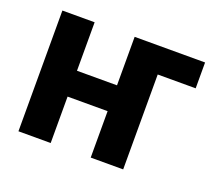

<svg xmlns="http://www.w3.org/2000/svg" viewBox="-95 -658 895 789"><g transform="rotate(20 353.0 -264.0)"><path d="M194 -316V-528H53V0H194V-203H369V0H511V-415H677V-528H369V-316Z"/></g></svg>

Font: Asimov
Style: Regular
Weight: 500
Designer: Google
Version: Version 2.000980; 2014